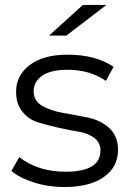

<svg xmlns="http://www.w3.org/2000/svg" viewBox="-20 -751 529 776"><path d="M178 -607 315 -731H410L248 -607ZM240 5Q176 5 117.5 -13.5Q59 -32 26 -60L58 -116Q133 -57 245 -57Q386 -57 386 -143Q386 -175 360.5 -194Q335 -213 297.5 -219Q260 -225 215.5 -235Q171 -245 133.5 -256.5Q96 -268 70.5 -299.5Q45 -331 45 -380Q45 -446 100 -488Q155 -530 253 -530Q367 -530 439 -481L408 -424Q343 -469 253 -469Q185 -469 150.5 -445Q116 -421 116 -382Q116 -343 151 -323Q186 -303 236 -294.5Q286 -286 336.5 -275.5Q387 -265 422 -233Q457 -201 457 -145Q457 -76 399.5 -35.5Q342 5 240 5Z"/></svg>

Font: mBank
Style: Regular
Weight: 400
Designer: Julieta Ulanovsky
Foundry: Julieta Ulanovsky
Version: Version 7.200;PS 007.200;hotconv 1.0.88;makeotf.lib2.5.64775